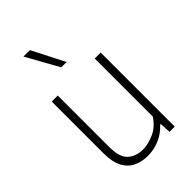

<svg xmlns="http://www.w3.org/2000/svg" viewBox="-243 -895 991 991"><g transform="rotate(-45 252.0 -399.5)"><path d="M224.5 9Q180.5 9 145.8 -7.2Q111 -23.5 90.8 -61.2Q70.5 -99 70.5 -164.5V-540.5H114.5V-164Q114.5 -89.5 146.5 -60.8Q178.5 -32 229.5 -32Q266 -32 310.2 -51.2Q354.5 -70.5 384.5 -117V-540.5H428V0H390L386.5 -60.5H382Q350 -25.5 309 -8.2Q268 9 224.5 9ZM230 -630.5 131.5 -808H178.5L269 -630.5Z"/></g></svg>

Font: Encode Sans Semi Condensed ExtraLight
Style: Regular
Weight: 200
Width: 4
Designer: Multiple Designers
Foundry: Impallari Type
Version: Version 3.000; ttfautohint (v1.8.3) -l 8 -r 50 -G 200 -x 14 